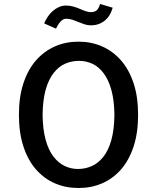

<svg xmlns="http://www.w3.org/2000/svg" viewBox="-20 -941 790 966"><path d="M674.8 -363.3Q674.8 -272.5 651.9 -203.1Q628.9 -133.8 588.4 -87.9Q547.9 -42 493.7 -18.6Q439.5 4.9 375 4.9Q310.5 4.9 256.3 -18.6Q202.1 -42 161.6 -87.9Q121.1 -133.8 98.1 -203.1Q75.2 -272.5 75.2 -363.3Q75.2 -454.1 98.1 -522.9Q121.1 -591.8 161.6 -637.7Q202.1 -683.6 256.3 -707.5Q310.5 -731.4 375 -731.4Q439.5 -731.4 493.7 -707.5Q547.9 -683.6 588.4 -637.7Q628.9 -591.8 651.9 -522.9Q674.8 -454.1 674.8 -363.3ZM372.1 -90.8Q408.2 -90.8 440.9 -105Q473.6 -119.1 499.5 -151.4Q525.4 -183.6 540 -235.8Q554.7 -288.1 555.7 -363.3Q554.7 -436.5 540.5 -487.8Q526.4 -539.1 501.5 -572.3Q476.6 -605.5 444.8 -620.1Q413.1 -634.8 377.9 -634.8Q341.8 -634.8 309.1 -621.1Q276.4 -607.4 250.5 -574.7Q224.6 -542 210 -490.2Q195.3 -438.5 194.3 -363.3Q195.3 -290 209.5 -238.3Q223.6 -186.5 248.5 -153.8Q273.4 -121.1 305.2 -106Q336.9 -90.8 372.1 -90.8ZM202.1 -823.2Q209 -839.8 219.7 -856Q230.5 -872.1 244.6 -884.8Q258.8 -897.5 275.9 -905.3Q293 -913.1 312.5 -913.1Q330.1 -913.1 348.1 -908.2Q366.2 -903.3 381.3 -896.5Q396.5 -889.6 411.1 -884.8Q425.8 -879.9 437.5 -879.9Q454.1 -879.9 464.8 -887.7Q475.6 -895.5 483.4 -920.9L546.9 -902.3Q535.2 -859.4 505.9 -836.4Q476.6 -813.5 437.5 -813.5Q420.9 -813.5 404.8 -818.8Q388.7 -824.2 373.5 -830.6Q358.4 -836.9 343.8 -841.8Q329.1 -846.7 312.5 -846.7Q296.9 -846.7 283.7 -831.5Q270.5 -816.4 261.7 -796.9Z"/></svg>

Font: Allerta
Style: Regular
Weight: 400
Designer: Matt McInerney
Foundry: Matt McInerney
Version: Version 1.0